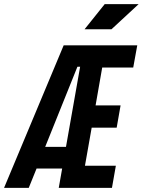

<svg xmlns="http://www.w3.org/2000/svg" viewBox="-49 -914 695 934"><path d="M236.8 0H495.6L514.6 -107.9H364.3L397 -293H518.6L537.6 -401.4H416L448.2 -585.4H599.1L618.7 -693.4H260.7L-29.3 0H90.8L128.9 -94.2H253.4ZM170.9 -199.7 327.6 -589.4H340.8L272 -199.7ZM362.3 -771.5H493.2L625.5 -894H460.4Z"/></svg>

Font: Cascadia Mono PL SemiBold
Style: Italic
Weight: 600
Italic angle: -10°
Monospace: yes
Designer: Aaron Bell
Foundry: Saja Typeworks
Version: Version 2404.023